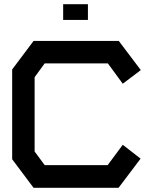

<svg xmlns="http://www.w3.org/2000/svg" viewBox="-20 -895 731 915"><path d="M565 -496 494 -593H193L145 -527V-173L193 -108H493L565 -205L650 -139L545 0H140L38 -136V-564L140 -700H546L651 -561ZM281 -875H399V-800H281Z"/></svg>

Font: Turret Road ExtraBold
Style: Regular
Weight: 800
Designer: Noponies
Foundry: Noponies
Version: Version 1.001; ttfautohint (v1.8)